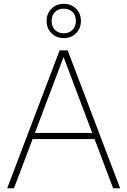

<svg xmlns="http://www.w3.org/2000/svg" viewBox="-20 -1010 683 1030"><path d="M18.5 0 300 -740H343L624.5 0H587L315 -720H327L55 0ZM142 -264 152 -297H491L501 -264ZM322 -805.5Q282.5 -805.5 256.2 -831.8Q230 -858 230 -897.5Q230 -937.5 256.2 -963.5Q282.5 -989.5 322 -989.5Q362 -989.5 388 -963.5Q414 -937.5 414 -897.5Q414 -858 388 -831.8Q362 -805.5 322 -805.5ZM322 -831.5Q350.5 -831.5 368.8 -849.2Q387 -867 387 -897.5Q387 -928.5 368.8 -946Q350.5 -963.5 322 -963.5Q293.5 -963.5 275.2 -946Q257 -928.5 257 -897.5Q257 -867 275.2 -849.2Q293.5 -831.5 322 -831.5Z"/></svg>

Font: Encode Sans SC Condensed Thin Thin
Style: Regular
Weight: 250
Version: Version 3.002